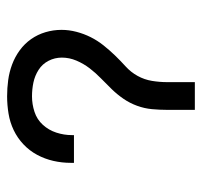

<svg xmlns="http://www.w3.org/2000/svg" viewBox="-34 -534 568 540"><g transform="rotate(-90 250.0 -264.0)"><path d="M211 0V-78Q211 -99 213 -120.5Q215 -142 222.5 -162.5Q230 -183 242 -200.5Q254 -218 269 -233.5Q284 -249 299.5 -264Q315 -279 328 -296Q341 -313 349.5 -333Q358 -353 358 -374Q358 -394 349 -411.5Q340 -429 323.5 -439.5Q307 -450 288 -454Q269 -458 249 -458Q227 -458 205.5 -451Q184 -444 169 -427.5Q154 -411 147 -389.5Q140 -368 140 -346V-340H62V-349Q62 -374 67.5 -398Q73 -422 84.5 -443.5Q96 -465 114 -482Q132 -499 154 -509.5Q176 -520 200.5 -524Q225 -528 249 -528Q272 -528 294.5 -525Q317 -522 338.5 -514Q360 -506 378.5 -492.5Q397 -479 410 -460.5Q423 -442 429.5 -420Q436 -398 436 -375Q436 -354 430.5 -333Q425 -312 415.5 -293Q406 -274 392.5 -257Q379 -240 364 -224.5Q349 -209 333 -194.5Q317 -180 306.5 -161Q296 -142 292.5 -120.5Q289 -99 289 -78V0Z"/></g></svg>

Font: HulyMono
Style: Regular
Weight: 400
Monospace: yes
Designer: Belleve Invis
Foundry: Belleve Invis
Version: Version 33.2.5; ttfautohint (v1.8.4)